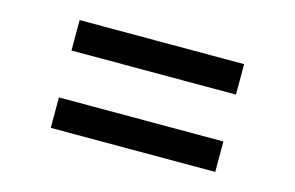

<svg xmlns="http://www.w3.org/2000/svg" viewBox="-52 -575 815 530"><g transform="rotate(15 355.0 -310.0)"><path d="M120 -464H590V-377H120ZM120 -243H590V-156H120Z"/></g></svg>

Font: Be Vietnam Medium
Style: Regular
Weight: 500
Designer: Gabriel Lam
Foundry: TypeRant
Version: Version 4.000